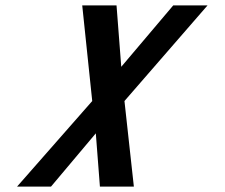

<svg xmlns="http://www.w3.org/2000/svg" viewBox="-20 -687 827 707"><path d="M409.1 -667H282.8L319.6 -315L42.9 0H167.9L332.8 -196L347.9 0H472.9L438.3 -315L744.1 -667H617.8L426.5 -441Z"/></svg>

Font: Din Kursivschrift
Style: Extended Italic
Weight: 400
Version: Version 1.089